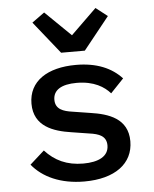

<svg xmlns="http://www.w3.org/2000/svg" viewBox="-55 -828 710 887"><g transform="rotate(-5 300.0 -385.0)"><path d="M355 -590 475 -740 421 -782 302 -666 183 -782 125 -740 245 -590ZM301 12C442 12 528 -51 528 -155C528 -261 438 -289 356 -301L274 -314C231 -320 195 -332 195 -376C195 -421 233 -445 304 -445C385 -445 432 -414 459 -383L520 -447C473 -498 404 -528 308 -528C176 -528 88 -472 88 -367C88 -261 179 -232 260 -220L342 -207C386 -201 421 -189 421 -145C421 -94 373 -71 303 -71C226 -71 171 -98 126 -147L59 -87C108 -27 190 12 301 12Z"/></g></svg>

Font: IBM Plex Mono Medm
Style: Regular
Weight: 500
Monospace: yes
Designer: Mike Abbink, Paul van der Laan, Pieter van Rosmalen
Foundry: Bold Monday
Version: Version 2.004